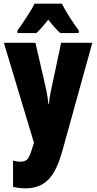

<svg xmlns="http://www.w3.org/2000/svg" viewBox="-20 -786 526 1046"><path d="M168 -766Q156 -740 125 -692.5Q94 -645 75 -620V-606H178Q201 -626 243 -679Q280 -631 308 -606H409V-620Q350 -701 317 -766ZM165 -8 162 1Q144 62 132 78.5Q120 95 90 95Q71 95 51 89V232Q85 240 121 240Q195 240 242 194Q289 148 320 35L483 -553H313L262 -312Q255 -281 251.5 -259Q248 -237 247 -221H243Q241 -257 228 -314L173 -553H1Z"/></svg>

Font: Noto Sans Display Condensed Black
Style: Regular
Weight: 900
Width: 3
Designer: Monotype Design team
Foundry: Monotype Imaging Inc.
Version: 1.000